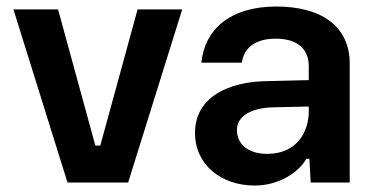

<svg xmlns="http://www.w3.org/2000/svg" viewBox="-20 -557 1148 586"><path d="M186 0H371.1L536.1 -528.3H399.9L286.1 -112.8H271L157.2 -528.3H21Z M757.3 9.3C836.4 9.3 896.5 -36.6 914.6 -72.3H924.3L928.2 0H1047.4V-362.3C1047.4 -480 957 -537.1 823.2 -537.1C680.7 -537.1 604 -465.3 594.7 -365.7H718.3C724.6 -414.1 763.2 -439 821.3 -439C891.6 -439 922.4 -404.3 922.4 -354.5V-312.5L785.2 -309.1C685.1 -306.2 575.2 -265.1 575.2 -151.4C575.2 -53.2 656.2 9.3 757.3 9.3ZM703.1 -160.2C703.1 -205.6 752.4 -228.5 814.9 -229.5L922.4 -231.9V-216.3C922.4 -159.2 889.6 -87.4 795.4 -87.4C735.8 -87.4 703.1 -118.2 703.1 -160.2Z"/></svg>

Font: Faust Sans Bold
Style: Regular
Weight: 700
Designer: Andreas Faust
Version: Version 1.003;Glyphs 3.1.2 (3151)